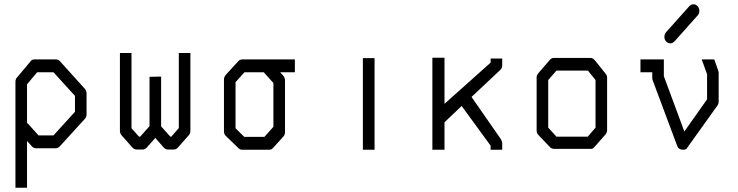

<svg xmlns="http://www.w3.org/2000/svg" viewBox="-20 -747 3442 895"><path d="M106 -171 108 -173 159.5 -116H229.5L329.5 -226V-300L229.5 -410H153L106 -354ZM106 -90V128H52V-366Q52 -379 59.5 -386L121.5 -460Q128 -470 140.5 -470H241Q252 -470 260 -461L375.5 -333Q383.5 -322.5 383.5 -312V-214Q383.5 -202 375.5 -193L259 -65Q250.5 -56 240.5 -56H147.5Q136.5 -56 128.5 -65Z M731 -390V-158L774 -110H778.5L813.5 -150V-500H867.5V-137Q867.5 -124.5 859.5 -116L809 -59Q801 -50 790 -50H763Q752 -50 743.5 -59L704 -104L664 -59Q656 -50 644.5 -50H617.5Q606 -50 597.5 -59L547 -116Q539 -125 539 -137V-500H593V-149L628 -110H633.5L677 -159V-389Z M1109 -470H1354.5V-410H1286L1300.5 -394Q1308.5 -385 1308.5 -372V-131Q1308.5 -118.5 1300.5 -110L1253.5 -58Q1245.5 -49 1235 -49H1109Q1098 -49 1091 -57L1033 -113Q1024 -121 1024 -135V-376Q1024 -388.5 1032.5 -398L1090 -461Q1098 -470 1109 -470ZM1209.5 -410H1119.5L1078 -364V-149L1118.5 -109H1212.5L1254.5 -156V-360Z M1671.5 -476H1726V-49H1671.5Z M2052 -177V-49H1995.5V-478H2052V-263L2267 -455V-474H2321V-443Q2321 -429.5 2313 -422L2178 -295L2313 -101Q2321 -88.5 2321 -80V-49H2267V-68L2132 -253Z M2535.5 -374V-152L2574 -110H2720L2756 -152V-374L2720.5 -418H2574ZM2490.5 -407 2545 -470Q2551.5 -477 2563 -477H2732.5Q2743 -477 2752 -467L2802.5 -404Q2810 -396 2810 -385V-140Q2810 -129 2801.5 -119L2749.5 -60Q2744 -53 2734 -53H2730.5H2563Q2553 -53 2545 -60L2489.5 -118Q2481.5 -126 2481.5 -140V-387Q2481.5 -396 2490.5 -407Z M3309.5 -470 3328 -418Q3330 -412 3330 -407V-273Q3330 -263.5 3323.5 -254L3179 -52Q3172 -49 3164.5 -49Q3144 -49 3137.5 -65L3022 -374Q3020.5 -378.5 3020.5 -386V-410H2965.5V-470H3074.5V-392L3170 -134L3276 -284V-401L3251 -470ZM3085 -554Q3077 -562.5 3077 -575Q3077 -588 3085 -597L3193 -718Q3201 -727 3212 -727Q3224 -727 3232 -718Q3240 -709 3240 -696Q3240 -683.5 3232 -675L3124 -554Q3116 -545 3104 -545Q3093 -545 3085 -554Z"/></svg>

Font: 3270 Nerd Font Mono SemCond
Style: Regular
Weight: 400
Monospace: yes
Version: Version 3.0.1;Nerd Fonts 3.1.1